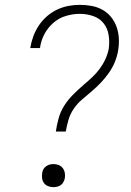

<svg xmlns="http://www.w3.org/2000/svg" viewBox="-20 -763 540 791"><path d="M210 -221Q214 -248 221.5 -275.5Q229 -303 244.5 -327.5Q260 -352 281 -373Q302 -394 324 -413L325 -414Q343 -429 360 -445Q377 -461 391 -480Q405 -499 414.5 -520Q424 -541 428 -562Q432 -591 427.5 -619Q423 -647 406.5 -667.5Q390 -688 363.5 -697Q337 -706 309 -706Q281 -706 252 -697.5Q223 -689 200 -669Q177 -649 163 -622.5Q149 -596 145 -567Q145 -566 144.5 -566Q144 -566 144 -565H104Q105 -566 105 -566.5Q105 -567 105 -567Q109 -591 117.5 -614Q126 -637 140 -658Q154 -679 173.5 -696Q193 -713 215.5 -723.5Q238 -734 261.5 -738.5Q285 -743 309 -743Q334 -743 358 -738.5Q382 -734 402.5 -722.5Q423 -711 437.5 -693Q452 -675 460 -653Q468 -631 469.5 -606Q471 -581 467 -557Q463 -532 453.5 -508.5Q444 -485 429 -463.5Q414 -442 396 -423Q378 -404 358 -387Q338 -370 318 -353Q298 -336 283.5 -314.5Q269 -293 262 -269Q255 -245 251 -221ZM200 8Q189 8 178.5 4Q168 0 161.5 -8.5Q155 -17 153.5 -28Q152 -39 154 -51Q155 -59 159 -66Q163 -73 170 -78Q177 -83 184.5 -85Q192 -87 200 -87Q212 -87 222 -83Q232 -79 238.5 -70.5Q245 -62 247 -50.5Q249 -39 247 -28Q245 -20 241 -12.5Q237 -5 230.5 -0.5Q224 4 216 6Q208 8 200 8Z"/></svg>

Font: Iosevka Curly XLtObl
Style: Regular
Weight: 200
Italic angle: -9°
Monospace: yes
Designer: Belleve Invis
Foundry: Belleve Invis
Version: Version 11.1.0; ttfautohint (v1.8.3)